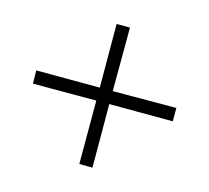

<svg xmlns="http://www.w3.org/2000/svg" viewBox="-90 -682 748 687"><g transform="rotate(-30 284.0 -339.0)"><path d="M118 -138 84 -173 250 -339 84 -505 118 -540 284 -373 450 -540 485 -505 318 -339 485 -173 450 -138 284 -305Z"/></g></svg>

Font: Prodigy Sans Light
Style: Regular
Weight: 300
Designer: Wei Huang
Foundry: Wei Huang
Version: Version 1.003; ttfautohint (v1.8.3)